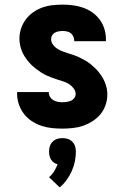

<svg xmlns="http://www.w3.org/2000/svg" viewBox="-20 -548 540 830"><path d="M249 8Q226 8 203 5.5Q180 3 158 -4.5Q136 -12 116.5 -25Q97 -38 83 -56.5Q69 -75 61.5 -97Q54 -119 54 -142V-150H191V-148Q191 -138 196.5 -129Q202 -120 210.5 -115Q219 -110 229 -108Q239 -106 249 -106Q259 -106 268.5 -107.5Q278 -109 286.5 -112.5Q295 -116 301 -124Q307 -132 307 -141Q307 -154 299 -165Q291 -176 280 -183.5Q269 -191 256.5 -195Q244 -199 231.5 -203Q219 -207 206.5 -211.5Q194 -216 182 -221.5Q170 -227 159 -234Q148 -241 137.5 -249Q127 -257 117.5 -266Q108 -275 100 -285Q92 -295 85 -306.5Q78 -318 73.5 -330Q69 -342 66.5 -355Q64 -368 64 -381Q64 -403 71 -424.5Q78 -446 91.5 -464Q105 -482 123.5 -495Q142 -508 163 -515.5Q184 -523 206.5 -525.5Q229 -528 251 -528Q274 -528 296.5 -525Q319 -522 340 -514.5Q361 -507 379.5 -494Q398 -481 411.5 -462.5Q425 -444 431.5 -422Q438 -400 438 -378V-370H301V-372Q301 -381 297 -390Q293 -399 286 -404.5Q279 -410 269.5 -412Q260 -414 251 -414Q242 -414 233.5 -412.5Q225 -411 217.5 -407Q210 -403 205.5 -395.5Q201 -388 201 -379Q201 -366 209 -355Q217 -344 228 -337Q239 -330 251.5 -325.5Q264 -321 276.5 -317Q289 -313 301 -309Q313 -305 325 -299Q337 -293 348.5 -286.5Q360 -280 370 -272Q380 -264 389.5 -255Q399 -246 407.5 -235.5Q416 -225 422.5 -214Q429 -203 434 -190.5Q439 -178 441.5 -165.5Q444 -153 444 -139Q444 -117 436.5 -94.5Q429 -72 414.5 -54.5Q400 -37 380.5 -24.5Q361 -12 339.5 -4.5Q318 3 295 5.5Q272 8 249 8ZM238 262 192 218Q205 207 214 192.5Q223 178 229 162Q220 160 212.5 154.5Q205 149 200.5 141.5Q196 134 194 125Q192 116 192 107Q192 95 195.5 84Q199 73 207.5 64.5Q216 56 227 52.5Q238 49 250 49Q262 49 273 52.5Q284 56 292.5 64.5Q301 73 304.5 84Q308 95 308 107Q308 129 303.5 150.5Q299 172 290 192Q281 212 268 230Q255 248 238 262Z"/></svg>

Font: Iosevka Heavy
Style: Regular
Weight: 900
Monospace: yes
Designer: Belleve Invis
Foundry: Belleve Invis
Version: Version 32.5.0; ttfautohint (v1.8.4)